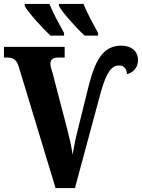

<svg xmlns="http://www.w3.org/2000/svg" viewBox="-20 -951 718 971"><path d="M408 -771H476V-784C452 -828 420 -886 402 -931H278V-921C297 -886 368 -807 408 -771ZM235 -771H304V-784C280 -828 248 -886 230 -931H105V-921C124 -886 196 -807 235 -771ZM75 -613 261 0H359L489 -482C519 -589 545 -620 583 -620C608 -620 622 -600 622 -576C648 -582 678 -605 678 -646C678 -688 650 -720 592 -720C501 -720 461 -645 428 -515L373 -293C359 -237 353 -203 347 -169C343 -202 333 -247 321 -294L245 -585C241 -596 235 -615 235 -629C235 -652 250 -660 276 -660H307V-714H0V-660H17C46 -660 64 -650 75 -613Z"/></svg>

Font: Noto Serif Condensed ExtraBold
Style: Regular
Weight: 800
Width: 3
Designer: Monotype Design Team
Foundry: Monotype Imaging Inc.
Version: Version 2.013